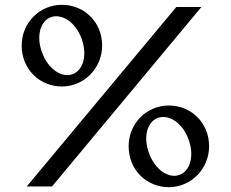

<svg xmlns="http://www.w3.org/2000/svg" viewBox="-20 -774 958 797"><path d="M196 0 816 -745H712L91 0ZM237 -415C329 -415 404 -491 404 -585C404 -683 329 -754 237 -754C144 -754 70 -679 70 -585C70 -487 144 -415 237 -415ZM281 -466C238 -450 181 -485 155 -555C129 -623 147 -687 192 -703C235 -718 293 -684 318 -615C344 -547 326 -482 281 -466ZM681 3C773 3 848 -73 848 -167C848 -265 773 -336 681 -336C588 -336 514 -261 514 -167C514 -69 588 3 681 3ZM725 -48C682 -32 625 -67 599 -137C573 -205 591 -269 636 -285C679 -300 737 -266 762 -197C788 -129 770 -64 725 -48Z"/></svg>

Font: Basteleur Moonlight
Style: Regular
Weight: 300
Designer: Keussel
Foundry: Keussel Studio
Version: Version 1.300;Glyphs 3.2 (3192)